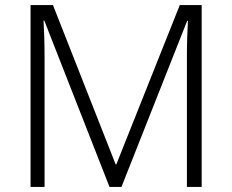

<svg xmlns="http://www.w3.org/2000/svg" viewBox="-20 -734 912 754"><path d="M410 0H457L715 -652H718C716 -614 714 -565 714 -521V0H772V-714H686L437 -89H434L188 -714H100V0H155V-515C155 -568 153 -616 151 -653H154Z"/></svg>

Font: Noto Sans Gurmukhi Light
Style: Regular
Weight: 300
Designer: Jelle Bosma - Monotype Design Team
Foundry: Monotype Imaging Inc.
Version: Version 2.004